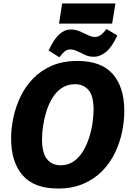

<svg xmlns="http://www.w3.org/2000/svg" viewBox="-20 -1072 753 1106"><path d="M314 14Q177 14 110.5 -62Q44 -138 44 -275Q44 -334 57.5 -396.5Q71 -459 99 -517Q127 -575 172 -621Q217 -667 280 -694Q343 -721 427 -721Q563 -721 629.5 -645.5Q696 -570 696 -433Q696 -374 683 -311.5Q670 -249 642 -191Q614 -133 569 -87Q524 -41 460.5 -13.5Q397 14 314 14ZM329 -120Q372 -120 404 -142Q436 -164 458 -200.5Q480 -237 493.5 -279.5Q507 -322 513 -364Q519 -406 519 -439Q519 -520 490 -553.5Q461 -587 412 -587Q369 -587 336.5 -565.5Q304 -544 282 -508Q260 -472 247 -429.5Q234 -387 228 -345.5Q222 -304 222 -271Q222 -190 251 -155Q280 -120 329 -120ZM645 -1052 626 -936H320L338 -1052ZM322 -742 260 -781Q290 -846 321 -874Q352 -902 388 -902Q416 -902 440.5 -891Q465 -880 487 -869.5Q509 -859 528 -859Q560 -859 593 -905L656 -868Q626 -802 591.5 -773.5Q557 -745 520 -745Q493 -745 470.5 -755.5Q448 -766 426.5 -776.5Q405 -787 383 -787Q367 -787 353.5 -776.5Q340 -766 322 -742Z"/></svg>

Font: Bitter ExtraBold
Style: Italic
Weight: 800
Italic angle: -9°
Designer: Sol Matas, and Bitter project Authors
Foundry: Sol Matas
Version: Version 2.001